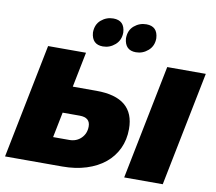

<svg xmlns="http://www.w3.org/2000/svg" viewBox="-96 -1045 1303 1157"><g transform="rotate(10 556.0 -466.0)"><path d="M481 -485Q714 -485 714 -292Q714 -226 688.5 -172Q663 -118 616.5 -80Q570 -42 504 -21Q438 0 357 0H7L147 -700H379L336 -485ZM371 -165Q415 -165 443.5 -193.5Q472 -222 472 -265Q472 -320 407 -320H303L272 -165ZM876 -700H1112L972 0H736ZM472 -755Q405 -755 399 -827Q399 -877 431.5 -904.5Q464 -932 506 -932Q575 -932 579 -859Q579 -812 546.5 -783.5Q514 -755 472 -755ZM674 -755Q607 -755 601 -827Q601 -877 633.5 -904.5Q666 -932 708 -932Q777 -932 781 -859Q781 -812 748.5 -783.5Q716 -755 674 -755Z"/></g></svg>

Font: Argentum Sans Black
Style: Italic
Weight: 900
Italic angle: -11°
Designer: Julieta Ulanovsky (font), Cristiano Sobral (main changes and remaster)
Foundry: Julieta Ulanovsky (font), Cristiano Sobral (main changes and remaster)
Version: Version 2.007;June 15, 2022;FontCreator 14.0.0.2814 64-bit; 